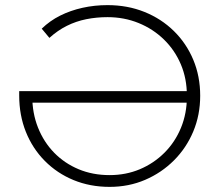

<svg xmlns="http://www.w3.org/2000/svg" viewBox="-20 -725 856 750"><path d="M408 5Q332 5 267.5 -21.5Q203 -48 155 -96.5Q107 -145 81 -210Q55 -275 55 -352V-369H718V-324H88L106 -350Q106 -283 128.5 -226.5Q151 -170 191.5 -128.5Q232 -87 287 -64Q342 -41 408 -41Q472 -41 526.5 -64Q581 -87 622.5 -128.5Q664 -170 687 -226Q710 -282 710 -347V-352Q710 -418 686.5 -473.5Q663 -529 620.5 -570.5Q578 -612 521.5 -635Q465 -658 400 -658Q357 -658 317 -650Q277 -642 241 -624Q205 -606 173 -577L143 -613Q175 -644 215 -664Q255 -684 302 -694.5Q349 -705 400 -705Q478 -705 544 -678.5Q610 -652 659 -604Q708 -556 735 -491.5Q762 -427 762 -351Q762 -276 735 -211.5Q708 -147 659.5 -98.5Q611 -50 547 -22.5Q483 5 408 5Z"/></svg>

Font: MOST Montserrat Light
Style: Regular
Weight: 300
Designer: Julieta Ulanovsky
Foundry: Julieta Ulanovsky
Version: Version 8.000;March 11, 2024;FontCreator 15.0.0.2926 64-bit